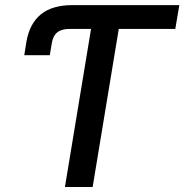

<svg xmlns="http://www.w3.org/2000/svg" viewBox="-20 -748 737 768"><path d="M77.1 -527.3 85.4 -579.6Q97.7 -652.8 143.1 -690.2Q188.5 -727.5 269.5 -727.5H315.9L299.8 -632.3H257.3Q226.1 -632.3 209 -618.4Q191.9 -604.5 187 -574.2L179.2 -527.3ZM299.3 -632.3 315.9 -727.5H697.3L681.2 -632.3H455.1L350.6 0H239.7L344.2 -632.3Z"/></svg>

Font: Inter 20pt Medium
Style: Italic
Weight: 500
Italic angle: -9.3988°
Version: Version 4.001;git-66647c0bb